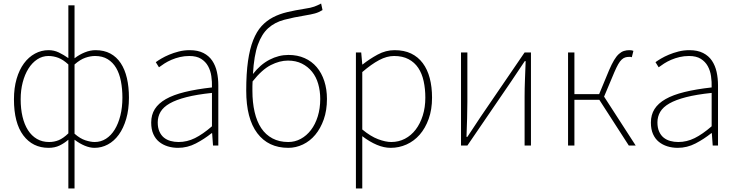

<svg xmlns="http://www.w3.org/2000/svg" viewBox="-20 -824 4175 1087"><path d="M402 -67Q434 -39 464 -29.5Q494 -20 516 -20Q551 -20 580 -38.5Q609 -57 629.5 -90.5Q650 -124 661.5 -170Q673 -216 673 -271Q673 -321 664.5 -364.5Q656 -408 637.5 -439.5Q619 -471 589.5 -489Q560 -507 518 -507Q492 -507 463 -497Q434 -487 402 -459ZM367 -459Q338 -486 310.5 -496.5Q283 -507 254 -507Q220 -507 191 -488Q162 -469 141 -435.5Q120 -402 108.5 -357.5Q97 -313 97 -262Q97 -208 107.5 -163.5Q118 -119 138.5 -87Q159 -55 189 -37.5Q219 -20 258 -20Q287 -20 312.5 -30.5Q338 -41 367 -69ZM367 -33Q344 -13 317 0Q290 13 255 13Q165 13 112 -57.5Q59 -128 59 -262Q59 -326 74 -377.5Q89 -429 115.5 -465Q142 -501 178 -520.5Q214 -540 255 -540Q286 -540 313 -527Q340 -514 367 -495V-794H402V-494Q429 -515 460 -527.5Q491 -540 521 -540Q569 -540 604.5 -521Q640 -502 663.5 -466.5Q687 -431 698.5 -381.5Q710 -332 710 -271Q710 -204 694.5 -151Q679 -98 652.5 -61.5Q626 -25 590.5 -6Q555 13 515 13Q489 13 460 1Q431 -11 402 -33V243H367Z M988 13Q957 13 929.5 4.5Q902 -4 881 -21Q860 -38 848 -65Q836 -92 836 -130Q836 -174 856.5 -206.5Q877 -239 919 -263Q961 -287 1026 -303Q1091 -319 1180 -329Q1181 -361 1176.5 -392.5Q1172 -424 1158 -449.5Q1144 -475 1118.5 -491Q1093 -507 1052 -507Q1024 -507 998.5 -501Q973 -495 951 -485.5Q929 -476 911 -464.5Q893 -453 880 -443L862 -472Q874 -481 893.5 -492.5Q913 -504 938 -514.5Q963 -525 992.5 -532.5Q1022 -540 1054 -540Q1100 -540 1131.5 -524Q1163 -508 1181.5 -480.5Q1200 -453 1208 -417Q1216 -381 1216 -341V0H1186L1181 -70H1178Q1137 -37 1089 -12Q1041 13 988 13ZM991 -20Q1039 -20 1083.5 -42Q1128 -64 1180 -109V-298Q1094 -289 1035.5 -274Q977 -259 941 -238.5Q905 -218 889 -191Q873 -164 873 -131Q873 -101 882.5 -79.5Q892 -58 908 -45Q924 -32 945.5 -26Q967 -20 991 -20Z M1612 -20Q1650 -20 1683 -38Q1716 -56 1740.5 -88Q1765 -120 1779 -165Q1793 -210 1793 -264Q1793 -309 1781.5 -349Q1770 -389 1746.5 -418Q1723 -447 1689 -464Q1655 -481 1610 -481Q1563 -481 1513 -455.5Q1463 -430 1410 -363Q1409 -350 1409 -337Q1409 -324 1409 -310Q1409 -244 1421.5 -190Q1434 -136 1459 -98.5Q1484 -61 1522.5 -40.5Q1561 -20 1612 -20ZM1806 -767Q1785 -754 1763 -748Q1741 -742 1710 -737Q1642 -726 1589 -712Q1536 -698 1499 -665Q1462 -632 1440 -571Q1418 -510 1412 -405Q1454 -459 1506 -486Q1558 -513 1613 -513Q1664 -513 1704.5 -495Q1745 -477 1773 -444Q1801 -411 1816 -365Q1831 -319 1831 -264Q1831 -199 1813 -148Q1795 -97 1765 -61Q1735 -25 1695 -6Q1655 13 1612 13Q1499 13 1436.5 -70Q1374 -153 1374 -311Q1374 -408 1384 -478Q1394 -548 1413.5 -597Q1433 -646 1461 -676.5Q1489 -707 1525.5 -726Q1562 -745 1606.5 -755.5Q1651 -766 1702 -774Q1723 -777 1736 -780Q1749 -783 1759 -786.5Q1769 -790 1777.5 -794Q1786 -798 1798 -804Z M2031 -91Q2078 -52 2120.5 -36Q2163 -20 2195 -20Q2237 -20 2272.5 -38.5Q2308 -57 2333.5 -90.5Q2359 -124 2373.5 -170Q2388 -216 2388 -271Q2388 -321 2378.5 -364.5Q2369 -408 2348 -439.5Q2327 -471 2293 -489Q2259 -507 2211 -507Q2170 -507 2126 -483.5Q2082 -460 2031 -416ZM1995 -527H2025L2031 -459H2033Q2072 -490 2118 -515Q2164 -540 2214 -540Q2268 -540 2307.5 -521Q2347 -502 2373.5 -466.5Q2400 -431 2413 -381.5Q2426 -332 2426 -271Q2426 -204 2407 -151Q2388 -98 2356 -61.5Q2324 -25 2281.5 -6Q2239 13 2192 13Q2154 13 2113.5 -4Q2073 -21 2031 -53V243H1995Z M2590 -527H2626V-249Q2626 -205 2624.5 -154Q2623 -103 2621 -49H2626Q2643 -74 2664 -106.5Q2685 -139 2702 -164L2950 -527H2986V0H2950V-277Q2950 -322 2952 -373Q2954 -424 2956 -478H2951L2874 -363L2626 0H2590Z M3579 0H3540L3373 -259H3232V0H3196V-527H3232V-291H3372L3428 -426Q3443 -461 3456.5 -483.5Q3470 -506 3484 -518.5Q3498 -531 3512.5 -535.5Q3527 -540 3543 -540Q3558 -540 3566 -536L3557 -500Q3552 -502 3549.5 -502Q3547 -502 3541 -502Q3530 -502 3520 -499Q3510 -496 3500 -487Q3490 -478 3480 -460.5Q3470 -443 3458 -415L3400 -277Z M3817 13Q3786 13 3758.5 4.5Q3731 -4 3710 -21Q3689 -38 3677 -65Q3665 -92 3665 -130Q3665 -174 3685.5 -206.5Q3706 -239 3748 -263Q3790 -287 3855 -303Q3920 -319 4009 -329Q4010 -361 4005.5 -392.5Q4001 -424 3987 -449.5Q3973 -475 3947.5 -491Q3922 -507 3881 -507Q3853 -507 3827.5 -501Q3802 -495 3780 -485.5Q3758 -476 3740 -464.5Q3722 -453 3709 -443L3691 -472Q3703 -481 3722.5 -492.5Q3742 -504 3767 -514.5Q3792 -525 3821.5 -532.5Q3851 -540 3883 -540Q3929 -540 3960.5 -524Q3992 -508 4010.5 -480.5Q4029 -453 4037 -417Q4045 -381 4045 -341V0H4015L4010 -70H4007Q3966 -37 3918 -12Q3870 13 3817 13ZM3820 -20Q3868 -20 3912.5 -42Q3957 -64 4009 -109V-298Q3923 -289 3864.5 -274Q3806 -259 3770 -238.5Q3734 -218 3718 -191Q3702 -164 3702 -131Q3702 -101 3711.5 -79.5Q3721 -58 3737 -45Q3753 -32 3774.5 -26Q3796 -20 3820 -20Z"/></svg>

Font: SpoqaHanSans
Style: Thin
Weight: 250
Designer: [Spoqa Han Sans] Dong-huui Kim \uAE40 \uB3D9 \uD718   [Noto Sans] Ryoko NISHIZUKA \u897F \u585A \u6DBC \u5B50  (kana & i
Foundry: Spoqa (http://bi.spoqa.com)
Version: Version 1.004;PS 1.004;hotconv 1.0.82;makeotf.lib2.5.63406